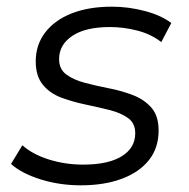

<svg xmlns="http://www.w3.org/2000/svg" viewBox="-20 -550 566 575"><path d="M222 5Q158 5 101 -13Q44 -31 13 -59L47 -115Q77 -88 126 -72.5Q175 -57 229 -57Q304 -57 344.5 -82Q385 -107 385 -151Q385 -181 363.5 -196.5Q342 -212 308 -220.5Q274 -229 236 -237Q198 -245 164 -257.5Q130 -270 108.5 -296Q87 -322 87 -366Q87 -416 115.5 -453Q144 -490 195 -510Q246 -530 315 -530Q365 -530 414 -517Q463 -504 493 -481L463 -424Q432 -448 391 -458.5Q350 -469 309 -469Q236 -469 196.5 -442.5Q157 -416 157 -373Q157 -343 178.5 -327Q200 -311 234 -302Q268 -293 306.5 -285.5Q345 -278 378.5 -265Q412 -252 433.5 -227.5Q455 -203 455 -159Q455 -107 426 -70.5Q397 -34 344.5 -14.5Q292 5 222 5Z"/></svg>

Font: MOST Montserrat
Style: Italic
Weight: 400
Italic angle: -11.3°
Designer: Julieta Ulanovsky
Foundry: Julieta Ulanovsky
Version: Version 8.000;March 11, 2024;FontCreator 15.0.0.2926 64-bit